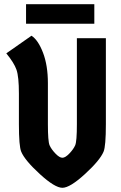

<svg xmlns="http://www.w3.org/2000/svg" viewBox="-20 -882 574 914"><path d="M484 -700V-291Q484 -186 473 -160Q456 -119 384.5 -53.5Q313 12 277 12Q241 12 169.5 -53.5Q98 -119 81 -160Q70 -186 70 -291V-436Q70 -517 58.5 -550Q47 -583 10 -628L130 -712Q162 -691 185 -630.5Q208 -570 208 -486V-291Q208 -209 216 -190.5Q224 -172 243.5 -151.5Q263 -131 277 -131Q291 -131 310.5 -151.5Q330 -172 338 -190.5Q346 -209 346 -291V-700ZM104 -769V-862H429V-769Z"/></svg>

Font: Germania One
Style: Regular
Weight: 400
Designer: John Vargas Beltran
Foundry: John Vargas Beltran
Version: Version 1.001